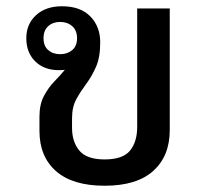

<svg xmlns="http://www.w3.org/2000/svg" viewBox="-20 -582 643 613"><path d="M314 11Q212 11 159 -35.5Q106 -82 106 -164V-210Q106 -249 120.5 -276Q135 -303 154 -322.5Q173 -342 187 -359Q178 -358 168 -358Q121 -358 92.5 -386Q64 -414 64 -460Q64 -505 95 -533.5Q126 -562 178 -562Q237 -562 268.5 -529.5Q300 -497 300 -447Q300 -399 286.5 -368.5Q273 -338 255.5 -314.5Q238 -291 224 -266Q210 -241 210 -204V-174Q210 -129 233.5 -101Q257 -73 314 -73Q372 -73 395 -101Q418 -129 418 -177V-555H522V-167Q522 -84 469.5 -36.5Q417 11 314 11ZM172 -409Q195 -409 210.5 -422Q226 -435 226 -460Q226 -485 210.5 -498.5Q195 -512 172 -512Q149 -512 134 -498.5Q119 -485 119 -460Q119 -435 134 -422Q149 -409 172 -409Z"/></svg>

Font: Noto Sans Thai Looped Medium
Style: Regular
Weight: 500
Designer: Sasikarn Vongin, Ben Mitchell
Foundry: The Fontpad Ltd
Version: Version 1.001; ttfautohint (v1.8.4.7-5d5b)